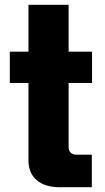

<svg xmlns="http://www.w3.org/2000/svg" viewBox="-20 -783 438 803"><path d="M230 0Q168 0 133.5 -29.5Q99 -59 99 -113V-436H21V-567H99V-763H267V-567H365V-436H267V-170Q267 -136 301 -136H364V0Z"/></svg>

Font: Open Sauce Sans Black
Style: Regular
Weight: 900
Designer: Alfredo Marco Pradil
Foundry: Creative Sauce Fz LLC
Version: Version 1.477